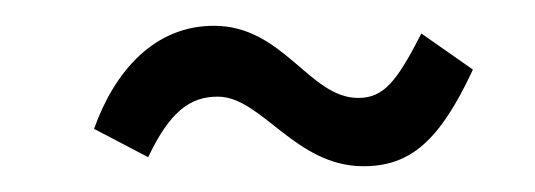

<svg xmlns="http://www.w3.org/2000/svg" viewBox="-20 -395 415 149"><path d="M262 -266C298 -266 321 -285 347 -341L307 -369C288 -332 278 -319 258 -319C220 -319 200 -375 146 -375C100 -375 69 -340 53 -295L95 -273C112 -309 128 -320 149 -320C183 -320 209 -266 262 -266Z"/></svg>

Font: Inconsolata Condensed
Style: Regular
Weight: 400
Width: 3
Monospace: yes
Designer: Raph Levien, Cyreal, Brenton Simpson
Foundry: Raph Levien, Cyreal, Google
Version: Version 3.100